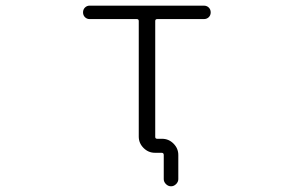

<svg xmlns="http://www.w3.org/2000/svg" viewBox="-20 -565 1040 683"><path d="M556.6 -71.3Q580.1 -71.3 597.2 -54.2Q614.3 -37.1 614.3 -13.7V72.3Q614.3 82 606.4 89.8Q598.6 97.7 588.4 97.7Q578.1 97.7 570.3 89.8Q562.5 82 562.5 72.3V-13.7Q562.5 -21.5 554.7 -21.5H531.2Q507.8 -21.5 490.7 -38.6Q473.6 -55.7 473.6 -79.1V-490.2Q473.6 -497.1 466.8 -497.1H298.8Q289.1 -497.1 282.2 -503.9Q275.4 -510.7 275.4 -521Q275.4 -531.2 282.2 -538.1Q289.1 -544.9 298.8 -544.9H705.1Q715.8 -544.9 722.7 -538.1Q729.5 -531.2 729.5 -521Q729.5 -510.7 722.7 -503.9Q715.8 -497.1 705.1 -497.1H539.1Q532.2 -497.1 532.2 -490.2V-78.1Q532.2 -71.3 539.1 -71.3Z"/></svg>

Font: Rounded Mgen+ 2m light
Style: Regular
Weight: 200
Designer: [Source Han Sans]
Ryoko NISHIZUKA  (kana & ideographs); Paul D. Hunt (Latin, Greek & Cyrillic); Wenlong ZHANG  (bopomofo
Version: Version 1.059.20150602